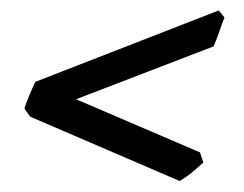

<svg xmlns="http://www.w3.org/2000/svg" viewBox="-20 -462 457 360"><path d="M400.9 -429.2Q398.9 -424.3 396.2 -417Q393.6 -409.7 390.9 -401.9Q388.2 -394 385.3 -386.7Q382.3 -379.4 380.4 -375L122.6 -275.9L355 -176.3L361.3 -157.2Q350.1 -147.5 341.1 -139.6Q332 -131.8 316.9 -122.6L36.6 -243.2L25.9 -258.3Q27.3 -264.2 30 -271Q32.7 -277.8 35.6 -284.7Q38.6 -291.5 41.3 -297.9Q43.9 -304.2 46.4 -308.6L390.1 -442.4Z"/></svg>

Font: Gentium Book Basic
Style: Italic
Weight: 400
Italic angle: -8°
Designer: J. Victor Gaultney and Annie Olsen
Foundry: SIL International
Version: Version 1.102; 2013; Maintenance release